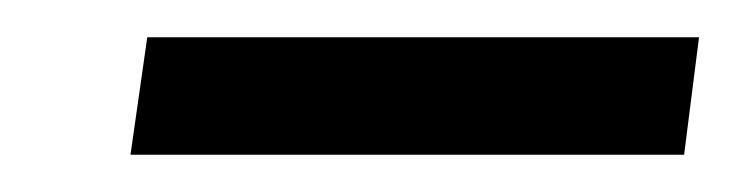

<svg xmlns="http://www.w3.org/2000/svg" viewBox="-20 -683 395 103"><path d="M50 -600 59 -663H355L347 -600Z"/></svg>

Font: Faustina Medium
Style: Italic
Weight: 500
Italic angle: -8°
Designer: Alfonso Garcia
Foundry: http://www.omnibus-type.com
Version: Version 1.200